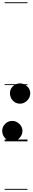

<svg xmlns="http://www.w3.org/2000/svg" viewBox="-46 -1250 288 1698"><path d="M62.5 0Q24.5 0 -1 -28Q-26.5 -56 -26.5 -92.5Q-26.5 -128 -1 -154.2Q24.5 -180.5 62.5 -180.5Q98 -180.5 125.2 -154.2Q152.5 -128 152.5 -92.5Q152.5 -68 139.8 -47Q127 -26 106.5 -13Q86 0 62.5 0ZM42 -426Q42 -461 67.5 -486.8Q93 -512.5 131 -512.5Q166.5 -512.5 194 -486.8Q221.5 -461 221.5 -426Q221.5 -388 194 -360.5Q166.5 -333 131 -333Q93 -333 67.5 -360.5Q42 -388 42 -426ZM62.5 0Q24.5 0 -1 -28Q-26.5 -56 -26.5 -92.5Q-26.5 -128 -1 -154.2Q24.5 -180.5 62.5 -180.5Q98 -180.5 125.2 -154.2Q152.5 -128 152.5 -92.5Q152.5 -68 139.8 -47Q127 -26 106.5 -13Q86 0 62.5 0ZM42 -426Q42 -461 67.5 -486.8Q93 -512.5 131 -512.5Q166.5 -512.5 194 -486.8Q221.5 -461 221.5 -426Q221.5 -388 194 -360.5Q166.5 -333 131 -333Q93 -333 67.5 -360.5Q42 -388 42 -426ZM-5 420.5H197V428.5H-5ZM-5 -16H197V0H-5ZM-5 -505.5H197V-497.5H-5ZM-5 -1230H197V-1222H-5Z"/></svg>

Font: Edu VIC WA NT Pre Guide
Style: Regular
Weight: 400
Designer: Tina and Corey Anderson, Eben Sorkin, Mirko Velimirovic
Foundry: Google for Education
Version: Version 1.000